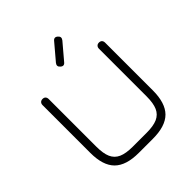

<svg xmlns="http://www.w3.org/2000/svg" viewBox="-226 -1010 1165 1165"><g transform="rotate(-45 357.0 -427.0)"><path d="M330.5 -706.5C330.5 -706.5 330.5 -706.5 330.5 -706.5C318 -717 317 -728.5 327 -741.5C327 -741.5 327 -741.5 327 -741.5C327 -741.5 413 -843 413 -843C423.5 -856.5 435.5 -857.5 448 -846.5C448 -846.5 448 -846.5 448 -846.5C460.5 -836 461.5 -824 451.5 -811C451.5 -811 451.5 -811 451.5 -811C451.5 -811 365.5 -709.5 365.5 -709.5C355 -696 343 -695 330.5 -706.5ZM417 0C417 0 297 0 297 0C224.5 0 172 -16.5 138.5 -50C105 -83.5 88.5 -136 88.5 -208.5C88.5 -208.5 88.5 -208.5 88.5 -208.5C88.5 -208.5 88.5 -618 88.5 -618C88.5 -626 91 -632.5 96 -637.5C100.5 -642 107 -644.5 115 -644.5C115 -644.5 115 -644.5 115 -644.5C123 -644.5 129.5 -642 134 -637.5C138.5 -632.5 141 -626 141 -618C141 -618 141 -618 141 -618C141 -618 141 -208.5 141 -208.5C141 -170 146 -139 156 -116.5C166 -94 182.5 -77.5 205 -67.5C227.5 -57.5 258.5 -52.5 297 -52.5C297 -52.5 297 -52.5 297 -52.5C297 -52.5 417 -52.5 417 -52.5C455.5 -52.5 486 -57.5 508.5 -67.5C531 -77.5 547.5 -94 557.5 -116.5C567.5 -139 572.5 -170 572.5 -208.5C572.5 -208.5 572.5 -208.5 572.5 -208.5C572.5 -208.5 572.5 -618 572.5 -618C572.5 -626 575 -632.5 580 -637.5C584.5 -642 591 -644.5 599 -644.5C599 -644.5 599 -644.5 599 -644.5C607 -644.5 613.5 -642 618 -637.5C622.5 -632.5 625 -626 625 -618C625 -618 625 -618 625 -618C625 -618 625 -208.5 625 -208.5C625 -136 608.5 -83.5 575.5 -50C542 -16.5 489.5 0 417 0C417 0 417 0 417 0Z"/></g></svg>

Font: Jura-Fortis-Regular
Style: Regular
Weight: 500
Designer: Daniel Johnson, Alexei Vanyashin, Mirko Velimirovic
Foundry: Daniel Johnson
Version: ""